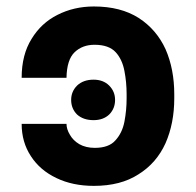

<svg xmlns="http://www.w3.org/2000/svg" viewBox="-20 -573 614 602"><path d="M47.9 -184.6Q83 -184.6 188.5 -184.6Q188.5 -168 199.2 -150.4Q209 -132.8 228.5 -121.1Q249 -109.4 277.3 -109.4Q321.3 -109.4 341.8 -132.8Q363.3 -156.2 370.1 -191.4Q377 -227.5 377 -264.6Q377 -269.5 377 -277.3Q377 -315.4 370.1 -350.6Q363.3 -386.7 342.8 -409.2Q321.3 -432.6 276.4 -432.6Q238.3 -432.6 213.9 -409.2Q189.5 -385.7 188.5 -329.1Q141.6 -329.1 47.9 -329.1Q47.9 -401.4 79.1 -451.2Q109.4 -501 160.2 -526.4Q211.9 -552.7 274.4 -552.7Q358.4 -552.7 415 -516.6Q470.7 -480.5 499 -418.9Q526.4 -356.4 526.4 -277.3Q526.4 -273.4 526.4 -264.6Q526.4 -186.5 499 -124Q470.7 -61.5 414.1 -26.4Q358.4 9.8 274.4 9.8Q208 9.8 157.2 -14.6Q105.5 -39.1 77.1 -83Q47.9 -127 47.9 -184.6ZM273.4 -196.3Q241.2 -196.3 221.7 -213.9Q203.1 -232.4 203.1 -259.8Q203.1 -286.1 221.7 -304.7Q241.2 -323.2 273.4 -323.2Q303.7 -323.2 322.3 -304.7Q340.8 -286.1 340.8 -259.8Q340.8 -232.4 322.3 -213.9Q303.7 -196.3 273.4 -196.3Z"/></svg>

Font: DeepSea
Style: Bold
Weight: 700
Designer: Stem
Version: Version 3.019;git-0a5106e0b